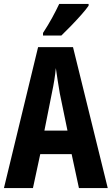

<svg xmlns="http://www.w3.org/2000/svg" viewBox="-20 -953 566 973"><path d="M380 0 343 -172H184L147 0H0L173 -714H350L526 0ZM283 -480Q271 -551 263 -608Q258 -552 243 -482L205 -291H322ZM429 -924Q416 -905 392 -878Q368 -851 341 -823Q314 -795 291 -773H198V-786Q224 -826 244 -862.5Q264 -899 280 -933H429Z"/></svg>

Font: Noto Sans Armenian ExtraCondensed
Style: Bold
Weight: 700
Width: 2
Designer: Monotype Design Team
Foundry: Monotype Imaging Inc.
Version: Version 2.008; ttfautohint (v1.8.4.7-5d5b)